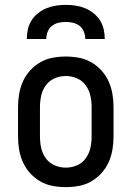

<svg xmlns="http://www.w3.org/2000/svg" viewBox="-20 -760 540 788"><path d="M250 8Q223 8 196 3Q169 -2 145.5 -15.5Q122 -29 103.5 -49.5Q85 -70 74 -94.5Q63 -119 58.5 -146Q54 -173 54 -200V-320Q54 -347 58.5 -374Q63 -401 74 -425.5Q85 -450 103.5 -470.5Q122 -491 145.5 -504.5Q169 -518 196 -523Q223 -528 250 -528Q277 -528 304 -523Q331 -518 354.5 -504.5Q378 -491 396.5 -470.5Q415 -450 426 -425.5Q437 -401 441.5 -374Q446 -347 446 -320V-200Q446 -173 441.5 -146Q437 -119 426 -94.5Q415 -70 396.5 -49.5Q378 -29 354.5 -15.5Q331 -2 304 3Q277 8 250 8ZM250 -72Q274 -72 296 -81.5Q318 -91 332 -110.5Q346 -130 351 -153Q356 -176 356 -200V-320Q356 -344 351 -367Q346 -390 332 -409.5Q318 -429 296 -438.5Q274 -448 250 -448Q226 -448 204 -438.5Q182 -429 168 -409.5Q154 -390 149 -367Q144 -344 144 -320V-200Q144 -176 149 -153Q154 -130 168 -110.5Q182 -91 204 -81.5Q226 -72 250 -72ZM90 -600Q90 -620 94.5 -640Q99 -660 110 -677Q121 -694 137 -706.5Q153 -719 171.5 -726.5Q190 -734 210 -737Q230 -740 250 -740Q270 -740 290 -737Q310 -734 328.5 -726.5Q347 -719 363 -706.5Q379 -694 390 -677Q401 -660 405.5 -640Q410 -620 410 -600H330Q330 -615 324.5 -629.5Q319 -644 307 -653.5Q295 -663 280 -666.5Q265 -670 250 -670Q235 -670 220 -666.5Q205 -663 193 -653.5Q181 -644 175.5 -629.5Q170 -615 170 -600Z"/></svg>

Font: Iosevka SS10 Medium
Style: Regular
Weight: 500
Monospace: yes
Designer: Belleve Invis
Foundry: Belleve Invis
Version: Version 28.0.6; ttfautohint (v1.8.4)